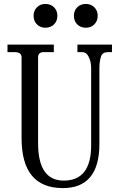

<svg xmlns="http://www.w3.org/2000/svg" viewBox="-20 -939 606 977"><path d="M417 -918.9Q442.9 -918.9 460 -901.9Q477.1 -884.8 477.1 -858.9Q477.1 -832 460 -814.9Q442.9 -797.9 417 -797.9Q390.1 -797.9 373 -814.9Q356 -832 356 -858.9Q356 -884.8 373 -901.9Q390.1 -918.9 417 -918.9ZM210.9 -918.9Q237.8 -918.9 254.9 -901.9Q272 -884.8 272 -858.9Q272 -832 254.9 -814.9Q237.8 -797.9 210.9 -797.9Q185.1 -797.9 168 -814.9Q150.9 -832 150.9 -858.9Q150.9 -884.8 168 -901.9Q185.1 -918.9 210.9 -918.9ZM299.8 18.1Q89.8 18.1 89.8 -235.8V-647Q89.8 -673.8 54.2 -673.8H18.1V-711.9H253.9V-673.8H202.1Q173.8 -673.8 173.8 -647V-210.9Q173.8 -20 304.2 -20Q443.8 -20 443.8 -199.2V-594.2Q443.8 -625.5 430.2 -651.9Q418.9 -673.8 397.9 -673.8H374V-711.9H549.8V-673.8H529.8Q501.5 -673.8 494.1 -651.9Q485.8 -626 485.8 -592.8V-207Q485.8 18.1 299.8 18.1Z"/></svg>

Font: New Heterodox Mono
Style: Book
Weight: 400
Designer: Hao Chi Kiang <hello@hckiang.com>, Alexey Kryukov <alexios@thessalonica.org.ru>
Version: Version 0.0.3